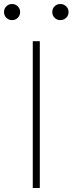

<svg xmlns="http://www.w3.org/2000/svg" viewBox="-46 -935 361 955"><path d="M117 0V-730H152V0ZM14 -835Q-3 -835 -14.5 -846.5Q-26 -858 -26 -875Q-26 -892 -14.5 -903.5Q-3 -915 14 -915Q31 -915 42.5 -903.5Q54 -892 54 -875Q54 -858 42.5 -846.5Q31 -835 14 -835ZM254 -835Q237 -835 225.5 -846.5Q214 -858 214 -875Q214 -892 225.5 -903.5Q237 -915 254 -915Q271 -915 283 -903.5Q295 -892 295 -875Q295 -858 283 -846.5Q271 -835 254 -835Z"/></svg>

Font: M PLUS 2 Thin ExtraLight
Style: Regular
Weight: 250
Version: Version 1.001